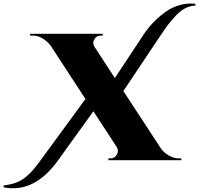

<svg xmlns="http://www.w3.org/2000/svg" viewBox="-193 -887 1102 1063"><path d="M702 -700 490 -383 696 -68Q706 -52 721.5 -39.5Q737 -27 757 -18.5Q777 -10 797 -10H811V0H407V-10H420Q441 -10 453.5 -30.5Q466 -51 454 -72L324 -271L129 0Q-3 184 -173 150V140Q-134 135 -105 124.5Q-76 114 -51.5 94Q-27 74 -10.5 54.5Q6 35 32 0L280 -339L89 -632Q72 -656 45 -673Q18 -690 -12 -690H-26V-700H376V-690H364Q342 -690 329.5 -669.5Q317 -649 330 -628L443 -455L605 -700Q628 -734 656.5 -763.5Q685 -793 721 -819.5Q757 -846 801 -858.5Q845 -871 889 -866V-856Q860 -855 833 -841.5Q806 -828 781 -801Q756 -774 740.5 -754Q725 -734 702 -700Z"/></svg>

Font: Cinzel Decorative Black
Style: Regular
Weight: 900
Designer: Natanael Gama
Version: Version 1.001;PS 001.001;hotconv 1.0.56;makeotf.lib2.0.21325